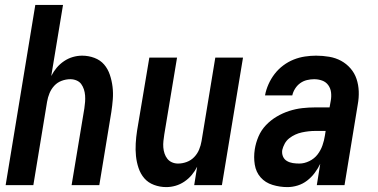

<svg xmlns="http://www.w3.org/2000/svg" viewBox="-20 -755 1540 783"><path d="M3 0 124 -735H237L189 -445Q198 -463 211 -478.5Q224 -494 241 -505.5Q258 -517 277 -522.5Q296 -528 315 -528Q341 -528 365 -519Q389 -510 404.5 -492Q420 -474 428 -450Q436 -426 439 -401Q442 -376 440 -350Q438 -324 434 -298L385 0H272L324 -313Q326 -326 327 -339.5Q328 -353 327 -366Q326 -379 322 -391Q318 -403 311 -412.5Q304 -422 292 -427Q280 -432 267 -432Q249 -432 231.5 -425.5Q214 -419 201.5 -405.5Q189 -392 182 -375Q175 -358 172 -340L116 0Z M658 8Q632 8 608 -1Q584 -10 568.5 -28Q553 -46 545 -70Q537 -94 534.5 -119Q532 -144 533.5 -170Q535 -196 539 -222L589 -520H702L650 -207Q648 -194 646.5 -180.5Q645 -167 646 -154Q647 -141 651 -129Q655 -117 662.5 -107.5Q670 -98 681.5 -93Q693 -88 706 -88Q724 -88 741.5 -94.5Q759 -101 772 -114.5Q785 -128 792 -145Q799 -162 802 -180L858 -520H971L885 0H772L784 -75Q775 -57 762 -41.5Q749 -26 732 -14.5Q715 -3 696 2.5Q677 8 658 8Z M1152 8Q1121 8 1091.5 -1Q1062 -10 1043 -31.5Q1024 -53 1019 -83.5Q1014 -114 1019 -146Q1023 -172 1034 -198Q1045 -224 1064.5 -244.5Q1084 -265 1108.5 -279.5Q1133 -294 1159.5 -302.5Q1186 -311 1212.5 -314Q1239 -317 1265 -317H1324L1329 -345Q1332 -362 1330 -378.5Q1328 -395 1318.5 -408Q1309 -421 1293.5 -426.5Q1278 -432 1261 -432Q1247 -432 1232 -428.5Q1217 -425 1204.5 -416Q1192 -407 1183.5 -393.5Q1175 -380 1172 -366H1061V-367Q1065 -389 1075 -411.5Q1085 -434 1100 -453.5Q1115 -473 1135 -488Q1155 -503 1177.5 -512Q1200 -521 1223.5 -524.5Q1247 -528 1269 -528Q1296 -528 1322.5 -523.5Q1349 -519 1371 -507Q1393 -495 1409.5 -476Q1426 -457 1434 -433Q1442 -409 1443 -382.5Q1444 -356 1439 -329L1385 0H1272L1286 -87Q1277 -68 1263.5 -50Q1250 -32 1232.5 -18.5Q1215 -5 1194 1.5Q1173 8 1152 8ZM1201 -88Q1221 -88 1241.5 -98Q1262 -108 1275 -125Q1288 -142 1295 -162Q1302 -182 1305 -202L1308 -221H1265Q1252 -221 1238.5 -219.5Q1225 -218 1211 -215Q1197 -212 1184 -206Q1171 -200 1159.5 -191Q1148 -182 1141 -169Q1134 -156 1131 -143Q1129 -129 1134 -117Q1139 -105 1150 -98.5Q1161 -92 1174 -90Q1187 -88 1201 -88Z"/></svg>

Font: Iosevka Oblique
Style: Bold
Weight: 700
Italic angle: -9°
Monospace: yes
Designer: Belleve Invis
Foundry: Belleve Invis
Version: Version 32.5.0; ttfautohint (v1.8.4)